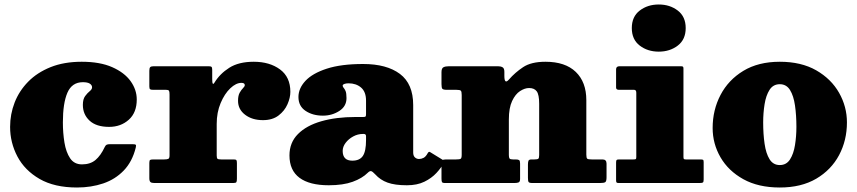

<svg xmlns="http://www.w3.org/2000/svg" viewBox="-20 -815 3816 855"><path d="M25 -250Q25 -306.5 45.2 -358.5Q65.5 -410.5 105.5 -451.2Q145.5 -492 205.2 -516Q265 -540 344 -540Q425 -540 479.5 -516Q534 -492 561.5 -453.8Q589 -415.5 589 -372Q589 -313.5 553.5 -281.8Q518 -250 466 -250Q408.5 -250 378.8 -277.8Q349 -305.5 349 -348Q349 -373.5 359.2 -387.2Q369.5 -401 379.8 -409.2Q390 -417.5 390 -426Q390 -436 380 -442.5Q370 -449 349 -449Q300.5 -449 280.2 -402.2Q260 -355.5 260 -270Q260 -223 267 -180.2Q274 -137.5 292.2 -110.2Q310.5 -83 345 -83Q382 -83 405.2 -102.5Q428.5 -122 446.5 -160.5Q450 -168 454.8 -170.5Q459.5 -173 471 -173H569Q582 -173 584.5 -170.2Q587 -167.5 584.5 -157.5Q569 -95 531.2 -55.8Q493.5 -16.5 439.8 1.8Q386 20 323 20Q222.5 20 156.2 -18.2Q90 -56.5 57.5 -118.2Q25 -180 25 -250Z M735 -393.5Q735 -406 732.8 -410.5Q730.5 -415 718 -415H663Q652 -415 648.5 -417.5Q645 -420 645 -430.5V-500Q645 -512 649 -516Q653 -520 664 -520H909Q919 -520 922 -517Q925 -514 925 -503.5V-463Q925 -430.5 935 -447Q959 -486.5 1001 -513.2Q1043 -540 1110 -540Q1180.5 -540 1226.8 -506Q1273 -472 1273 -406Q1273 -380 1260.2 -350.8Q1247.5 -321.5 1220.5 -300.8Q1193.5 -280 1151 -280Q1103 -280 1071.5 -304Q1040 -328 1040 -366Q1040 -389.5 1047.5 -402.5Q1055 -415.5 1062.5 -422.8Q1070 -430 1070 -436Q1070 -446 1055 -446Q1031 -446 1005.5 -421.8Q980 -397.5 962.5 -356Q945 -314.5 945 -263V-122.5Q945 -110.5 948.8 -107.8Q952.5 -105 965 -105H1021Q1030.5 -105 1032.8 -101.8Q1035 -98.5 1035 -88.5V-20Q1035 -8.5 1032.8 -4.2Q1030.5 0 1019 0H667Q654.5 0 649.8 -4.5Q645 -9 645 -21.5V-90Q645 -101 649 -103Q653 -105 664 -105H711.5Q724.5 -105 729.8 -107.8Q735 -110.5 735 -123Z M1269 -123Q1269 -180 1306.8 -218Q1344.5 -256 1410.8 -275Q1477 -294 1563 -294H1597Q1605.5 -294 1607.8 -296Q1610 -298 1610 -307V-367Q1610 -406 1588 -425Q1566 -444 1532 -444Q1521 -444 1513.5 -441.2Q1506 -438.5 1506 -434Q1506 -428.5 1510.2 -424Q1514.5 -419.5 1518.8 -409.8Q1523 -400 1523 -378Q1523 -341.5 1490.8 -320.8Q1458.5 -300 1418 -300Q1372.5 -300 1340.8 -321.2Q1309 -342.5 1309 -383Q1309 -421.5 1340.2 -455Q1371.5 -488.5 1435.2 -509.2Q1499 -530 1597 -530Q1702 -530 1761 -485.8Q1820 -441.5 1820 -347V-136Q1820 -121 1827.8 -114Q1835.5 -107 1846 -107Q1856.5 -107 1866.5 -112.2Q1876.5 -117.5 1885 -133.5Q1890 -142 1896.5 -137L1953.5 -102Q1960 -98 1956.5 -90Q1945 -68 1923.5 -44.8Q1902 -21.5 1869.8 -5.8Q1837.5 10 1792 10H1791.5Q1738.5 10 1706 -1.8Q1673.5 -13.5 1651 -38.5Q1638.5 -52 1632.2 -53Q1626 -54 1617.5 -45.5Q1593 -21 1550.5 -5.5Q1508 10 1444 10Q1358.5 10 1313.8 -23.2Q1269 -56.5 1269 -123ZM1506 -143Q1506 -99.5 1549 -99.5Q1581.5 -99.5 1595.8 -120.5Q1610 -141.5 1610 -191V-208.5Q1610 -218.5 1600 -218.5H1596Q1573 -218.5 1552.5 -207.2Q1532 -196 1519 -178.8Q1506 -161.5 1506 -143Z M2013 -415H1971Q1954 -415 1950 -419.5Q1946 -424 1946 -440.5V-493.5Q1946 -511 1954.8 -515.5Q1963.5 -520 1979 -520H2198Q2209.5 -520 2217.8 -515.5Q2226 -511 2226 -495V-477Q2226 -437.5 2246.5 -461Q2273.5 -492 2309.5 -516Q2345.5 -540 2409 -540Q2497 -540 2544 -494.8Q2591 -449.5 2591 -369V-126.5Q2591 -111.5 2595.2 -108.2Q2599.5 -105 2615 -105H2663Q2681 -105 2681 -86.5V-26Q2681 -7.5 2675.2 -3.8Q2669.5 0 2652 0H2351Q2337 0 2334 -4.5Q2331 -9 2331 -23V-82Q2331 -92.5 2333.2 -98.8Q2335.5 -105 2347 -105H2360Q2373.5 -105 2377.2 -108.2Q2381 -111.5 2381 -124.5V-353Q2381 -393.5 2370.2 -408.2Q2359.5 -423 2336 -423Q2317 -423 2296 -409.5Q2275 -396 2260.5 -365.2Q2246 -334.5 2246 -283V-124.5Q2246 -113.5 2249 -109.2Q2252 -105 2264 -105H2276Q2287.5 -105 2291.8 -102Q2296 -99 2296 -86.5V-18.5Q2296 -5.5 2289.5 -2.8Q2283 0 2271 0H1962Q1950.5 0 1948.2 -4.2Q1946 -8.5 1946 -20.5V-84Q1946 -97.5 1949.5 -101.2Q1953 -105 1966 -105H2011Q2026.5 -105 2031.2 -107.8Q2036 -110.5 2036 -126V-392Q2036 -407.5 2032 -411.2Q2028 -415 2013 -415Z M2793.5 -690Q2793.5 -741 2828.8 -768Q2864 -795 2913.5 -795Q2963 -795 2998.2 -768Q3033.5 -741 3033.5 -690Q3033.5 -639 2998.2 -612Q2963 -585 2913.5 -585Q2864 -585 2828.8 -612Q2793.5 -639 2793.5 -690ZM2804 -415H2736.5Q2723.5 -415 2723.5 -425V-506Q2723.5 -520 2738.5 -520H3011Q3018 -520 3020.8 -518.5Q3023.5 -517 3023.5 -510V-117.5Q3023.5 -110 3025 -107.5Q3026.5 -105 3034 -105H3099.5Q3108 -105 3110.8 -103.2Q3113.5 -101.5 3113.5 -93V-15.5Q3113.5 -4.5 3109.8 -2.2Q3106 0 3094.5 0H2735.5Q2728 0 2725.8 -2.2Q2723.5 -4.5 2723.5 -12.5V-90.5Q2723.5 -100 2725.8 -102.5Q2728 -105 2737 -105H2800.5Q2808.5 -105 2811 -106.5Q2813.5 -108 2813.5 -116V-402Q2813.5 -415 2804 -415Z M3153.5 -245Q3153.5 -325 3188.5 -392Q3223.5 -459 3290.2 -499.5Q3357 -540 3452.5 -540Q3548 -540 3614.8 -501.8Q3681.5 -463.5 3716.5 -401.8Q3751.5 -340 3751.5 -270Q3751.5 -190 3716.5 -124.2Q3681.5 -58.5 3614.8 -19.2Q3548 20 3452.5 20Q3357 20 3290.2 -17Q3223.5 -54 3188.5 -114.5Q3153.5 -175 3153.5 -245ZM3378.5 -270Q3378.5 -218 3384.8 -174.8Q3391 -131.5 3407 -105.8Q3423 -80 3452.5 -80Q3482 -80 3498 -105Q3514 -130 3520.2 -169Q3526.5 -208 3526.5 -250Q3526.5 -302 3520.2 -345.2Q3514 -388.5 3498 -414.2Q3482 -440 3452.5 -440Q3423 -440 3407 -415Q3391 -390 3384.8 -351Q3378.5 -312 3378.5 -270Z"/></svg>

Font: Besley* Fatface
Style: Regular
Weight: 900
Designer: Owen Earl
Foundry: indestructible type*
Version: Version 3.000; ttfautohint (v1.8.3)